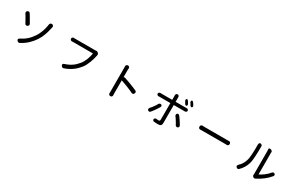

<svg xmlns="http://www.w3.org/2000/svg" viewBox="240 -2585 6721 4400"><g transform="rotate(30 3600.0 -384.5)"><path d="M408 0Q399 -8 395.5 -17Q392 -26 393.5 -35.5Q395 -45 401 -53.5Q407 -62 417 -67Q468 -92 509.5 -119.5Q551 -147 587 -179Q623 -211 653 -247Q683 -283 711 -324Q740 -367 760.5 -409.5Q781 -452 795.5 -493.5Q810 -535 819.5 -573.5Q829 -612 835 -646Q837 -654 838.5 -664Q840 -674 841 -685Q842 -694 847 -702.5Q852 -711 859 -717.5Q866 -724 875 -727Q884 -730 893 -729L908 -727Q916 -725 924 -720Q932 -715 936.5 -707Q941 -699 943 -689.5Q945 -680 943 -671Q941 -666 940 -662L938 -654Q937 -650 936 -645.5Q935 -641 934 -634Q915 -544 883.5 -453.5Q852 -363 797 -278Q740 -191 660 -114.5Q580 -38 467 19Q458 23 444.5 21.5Q431 20 424 14ZM275 -708Q280 -711 288 -711.5Q296 -712 303.5 -710Q311 -708 317.5 -703.5Q324 -699 327 -693Q342 -671 359 -642.5Q376 -614 393.5 -584.5Q411 -555 427 -526.5Q443 -498 456 -476Q460 -469 460.5 -460.5Q461 -452 458.5 -444Q456 -436 451.5 -429.5Q447 -423 440 -419L425 -410Q417 -406 408.5 -405.5Q400 -405 392 -407.5Q384 -410 377 -415.5Q370 -421 366 -429Q353 -454 337.5 -482Q322 -510 306 -538Q290 -566 274.5 -592Q259 -618 246 -638Q241 -646 240 -655.5Q239 -665 241 -674Q243 -683 248 -690Q253 -697 262 -701Z M2134 -686Q2146 -677 2152 -659.5Q2158 -642 2154 -629Q2154 -627 2153.5 -627Q2153 -627 2153 -626Q2153 -625 2152.5 -622Q2152 -619 2150 -611Q2142 -572 2129 -524Q2116 -476 2097.5 -427Q2079 -378 2055 -330Q2031 -282 2001 -243Q1968 -201 1930 -163Q1892 -125 1846.5 -92Q1801 -59 1747.5 -31.5Q1694 -4 1630 18Q1620 21 1607.5 17.5Q1595 14 1588 7L1572 -11Q1565 -20 1562.5 -29.5Q1560 -39 1563 -48Q1566 -57 1573 -64.5Q1580 -72 1592 -75Q1651 -94 1698 -116.5Q1745 -139 1783.5 -166Q1822 -193 1855 -225Q1888 -257 1920 -297Q1946 -330 1967 -369.5Q1988 -409 2004 -450.5Q2020 -492 2030.5 -533Q2041 -574 2047 -609Q2048 -611 2046 -612.5Q2044 -614 2042 -614H1515Q1501 -614 1487 -613Q1479 -613 1470.5 -616.5Q1462 -620 1456 -626Q1450 -632 1446 -640Q1442 -648 1442 -656V-662Q1442 -671 1446 -679Q1450 -687 1457 -693Q1464 -699 1473 -702.5Q1482 -706 1491 -706Q1498 -705 1502.5 -704.5Q1507 -704 1513 -703.5Q1519 -703 1526 -703H2040Q2050 -703 2061 -703.5Q2072 -704 2084 -706Q2090 -707 2098 -706Q2106 -705 2110 -701Z M2832 -49V-696Q2832 -711 2830 -726Q2830 -736 2833 -745.5Q2836 -755 2842.5 -762Q2849 -769 2857.5 -773.5Q2866 -778 2875 -778H2886Q2895 -778 2903 -773.5Q2911 -769 2917 -762.5Q2923 -756 2926 -747.5Q2929 -739 2929 -730Q2928 -722 2928 -716L2927 -704Q2926 -698 2926 -690V-496Q2933 -500 2940 -501Q2949 -503 2959 -500Q3002 -486 3048.5 -470Q3095 -454 3142 -436Q3189 -418 3233.5 -399.5Q3278 -381 3315 -364Q3322 -361 3327 -355Q3332 -349 3335.5 -341.5Q3339 -334 3339.5 -326Q3340 -318 3337 -311L3330 -295Q3327 -287 3320.5 -281Q3314 -275 3305.5 -272Q3297 -269 3287.5 -269Q3278 -269 3270 -273Q3233 -292 3189.5 -310.5Q3146 -329 3101 -347Q3056 -365 3013 -380Q2970 -395 2935 -407Q2930 -408 2926 -411Q2927 -378 2927 -345V-90Q2927 -74 2927.5 -54.5Q2928 -35 2929 -16Q2930 -7 2927 2Q2924 11 2918 18Q2912 25 2903.5 29Q2895 33 2887 33H2874Q2865 33 2857 29Q2849 25 2842.5 17.5Q2836 10 2833 1Q2830 -8 2831 -18Q2831 -27 2831.5 -34Q2832 -41 2832 -49Z M4198 -774Q4208 -774 4216 -770Q4224 -766 4230.5 -758.5Q4237 -751 4240 -742Q4243 -733 4242 -723V-602H4518Q4526 -602 4537 -603Q4545 -603 4554 -600Q4563 -597 4570 -591Q4577 -585 4581 -577Q4585 -569 4585 -560.5Q4585 -552 4581 -544Q4577 -536 4570.5 -530Q4564 -524 4556 -520.5Q4548 -517 4539 -517H4242V-37Q4242 4 4221 25Q4200 46 4152 46Q4128 46 4097.5 44.5Q4067 43 4040 41Q4027 40 4015.5 28.5Q4004 17 4003 5V4Q4002 -6 4006 -15Q4010 -24 4016.5 -30.5Q4023 -37 4032.5 -40.5Q4042 -44 4052 -43Q4061 -42 4068 -41Q4075 -40 4081.5 -39.5Q4088 -39 4095.5 -38.5Q4103 -38 4113 -38Q4133 -38 4142 -47Q4151 -56 4151 -76Q4151 -89 4151.5 -123Q4152 -157 4152 -201V-517H3858Q3848 -517 3838 -516Q3829 -516 3820.5 -519.5Q3812 -523 3805.5 -529Q3799 -535 3795 -543Q3791 -551 3791 -559Q3791 -568 3795 -576.5Q3799 -585 3806 -591Q3813 -597 3821.5 -600Q3830 -603 3839 -603Q3844 -603 3846 -602.5Q3848 -602 3852 -602H4152V-700Q4152 -705 4151.5 -711Q4151 -717 4151 -723Q4150 -732 4153 -741.5Q4156 -751 4162.5 -758Q4169 -765 4177.5 -769.5Q4186 -774 4195 -774ZM3987 -384Q3994 -381 3999.5 -374Q4005 -367 4007.5 -359Q4010 -351 4009.5 -342.5Q4009 -334 4004 -326Q3990 -301 3971.5 -273Q3953 -245 3933.5 -217.5Q3914 -190 3894.5 -164.5Q3875 -139 3857 -118Q3853 -113 3846 -109.5Q3839 -106 3831.5 -105Q3824 -104 3816 -105.5Q3808 -107 3803 -111L3799 -113Q3792 -118 3787.5 -126.5Q3783 -135 3782 -144.5Q3781 -154 3783.5 -163Q3786 -172 3792 -180Q3810 -198 3828.5 -221Q3847 -244 3864.5 -268.5Q3882 -293 3898 -317.5Q3914 -342 3926 -365Q3930 -372 3937.5 -377Q3945 -382 3953 -385Q3961 -388 3969.5 -388.5Q3978 -389 3985 -385ZM4415 -387Q4427 -393 4443 -389.5Q4459 -386 4467 -374Q4483 -354 4500.5 -329.5Q4518 -305 4535 -279Q4552 -253 4568 -227.5Q4584 -202 4597 -179Q4601 -172 4602 -163.5Q4603 -155 4600.5 -146.5Q4598 -138 4593.5 -131.5Q4589 -125 4582 -121L4575 -117Q4568 -114 4559.5 -113.5Q4551 -113 4542.5 -115.5Q4534 -118 4526.5 -123.5Q4519 -129 4515 -136Q4504 -157 4490 -181.5Q4476 -206 4460.5 -230.5Q4445 -255 4429.5 -278.5Q4414 -302 4399 -321Q4394 -328 4392.5 -338Q4391 -348 4393 -357Q4395 -366 4400 -373.5Q4405 -381 4413 -385ZM4431 -784Q4440 -788 4453 -782Q4466 -776 4473 -765Q4483 -751 4493 -734Q4503 -717 4512 -701Q4516 -693 4517.5 -684.5Q4519 -676 4517 -669Q4515 -662 4511.5 -656Q4508 -650 4502 -647Q4492 -642 4477.5 -649.5Q4463 -657 4456 -670Q4449 -683 4440 -698.5Q4431 -714 4423 -726Q4418 -734 4416 -743.5Q4414 -753 4415.5 -761Q4417 -769 4421 -775.5Q4425 -782 4431 -784ZM4552 -813Q4561 -817 4574 -810.5Q4587 -804 4594 -793Q4604 -779 4615 -762Q4626 -745 4635 -730Q4639 -723 4640 -714.5Q4641 -706 4639.5 -698.5Q4638 -691 4634.5 -685.5Q4631 -680 4625 -677Q4615 -672 4600.5 -679Q4586 -686 4579 -699Q4572 -712 4563 -727Q4554 -742 4544 -755Q4534 -772 4536.5 -789.5Q4539 -807 4552 -813Z M5000 -392Q5000 -402 5004 -409.5Q5008 -417 5014.5 -423Q5021 -429 5029.5 -433Q5038 -437 5046 -437Q5057 -436 5065.5 -435.5Q5074 -435 5084.5 -434.5Q5095 -434 5109 -434H5689Q5709 -434 5724.5 -434.5Q5740 -435 5753 -435Q5762 -436 5770 -432.5Q5778 -429 5784.5 -423Q5791 -417 5795 -409.5Q5799 -402 5799 -392V-375Q5799 -367 5795 -358.5Q5791 -350 5785 -344.5Q5779 -339 5771 -335Q5763 -331 5755 -332Q5748 -332 5743.5 -332.5Q5739 -333 5732 -333.5Q5725 -334 5716 -334H5144Q5116 -334 5091.5 -333.5Q5067 -333 5046 -332Q5037 -332 5028.5 -335.5Q5020 -339 5014 -345Q5008 -351 5004 -359Q5000 -367 5000 -376Z M6638 -6Q6631 -12 6627 -24Q6623 -36 6624 -45Q6625 -49 6625.5 -52Q6626 -55 6626.5 -59Q6627 -63 6627 -68V-677Q6627 -679 6626 -680L6623 -725Q6622 -735 6630 -744Q6638 -753 6649 -753H6658Q6670 -753 6682 -749Q6694 -745 6702.5 -737.5Q6711 -730 6716 -721Q6721 -712 6720 -702L6719 -679V-116Q6719 -114 6720.5 -112.5Q6722 -111 6724 -112Q6752 -126 6784 -145.5Q6816 -165 6848 -189.5Q6880 -214 6910.5 -243Q6941 -272 6966 -304Q6973 -312 6982.5 -316Q6992 -320 7001.5 -320Q7011 -320 7019.5 -315.5Q7028 -311 7035 -303L7039 -297Q7045 -288 7044.5 -273Q7044 -258 7036 -249Q6971 -169 6886.5 -104.5Q6802 -40 6715 4Q6712 5 6710 6.5Q6708 8 6706 9Q6695 15 6679 14.5Q6663 14 6654 6ZM6209 4Q6200 -2 6195 -11Q6190 -20 6190 -29.5Q6190 -39 6194 -49Q6198 -59 6205 -67Q6227 -88 6246 -109Q6265 -130 6281 -154.5Q6297 -179 6310 -208Q6323 -237 6334 -273Q6345 -307 6351 -357.5Q6357 -408 6360 -464.5Q6363 -521 6363.5 -576Q6364 -631 6364 -674V-685Q6364 -691 6363 -697Q6363 -707 6366 -716.5Q6369 -726 6374.5 -733.5Q6380 -741 6388 -745.5Q6396 -750 6405 -750Q6415 -750 6424 -745.5Q6433 -741 6440.5 -733Q6448 -725 6452 -715.5Q6456 -706 6455 -695L6454 -677V-672Q6454 -630 6453 -572.5Q6452 -515 6448.5 -455.5Q6445 -396 6439.5 -341Q6434 -286 6423 -249Q6403 -175 6363 -109.5Q6323 -44 6269 6Q6260 15 6244.5 16Q6229 17 6219 11Z"/></g></svg>

Font: Maple Mono NF CN
Style: Regular
Weight: 400
Monospace: yes
Designer: subframe7536
Version: Version 7.000